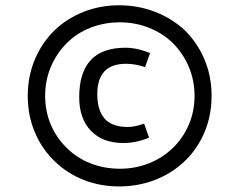

<svg xmlns="http://www.w3.org/2000/svg" viewBox="-20 -651 895 718"><path d="M670 -538.8Q622.5 -582.5 559.4 -606.9Q496.2 -631.2 425 -631.2Q355 -631.2 293.1 -606.9Q231.2 -582.5 185 -538.8Q137.5 -492.5 110.6 -429.4Q83.8 -366.2 83.8 -292.5Q83.8 -218.8 110.6 -155.6Q137.5 -92.5 185 -47.5Q231.2 -2.5 293.1 21.9Q355 46.2 425 46.2Q496.2 46.2 559.4 21.9Q622.5 -2.5 670 -47.5Q717.5 -92.5 744.4 -155.6Q771.2 -218.8 771.2 -292.5Q771.2 -366.2 744.4 -429.4Q717.5 -492.5 670 -538.8ZM626.2 -97.5Q587.5 -60 536.2 -40Q485 -20 428.8 -20Q370 -20 318.8 -40Q267.5 -60 230 -97.5Q191.2 -135 170 -185Q148.8 -235 148.8 -292.5Q148.8 -350 170 -400.6Q191.2 -451.2 230 -490Q267.5 -527.5 318.8 -547.5Q370 -567.5 428.8 -567.5Q485 -567.5 536.2 -547.5Q587.5 -527.5 626.2 -490Q665 -451.2 686.2 -400.6Q707.5 -350 707.5 -292.5Q707.5 -235 686.2 -185Q665 -135 626.2 -97.5ZM537.5 -136.2 518.8 -188.8Q485 -176.2 458.8 -176.2Q397.5 -176.2 370.6 -208.1Q343.8 -240 343.8 -298.8Q343.8 -412.5 451.2 -412.5Q486.2 -412.5 522.5 -400L541.2 -452.5Q492.5 -472.5 448.8 -472.5Q276.2 -472.5 276.2 -287.5Q276.2 -207.5 320 -161.9Q363.8 -116.2 441.2 -116.2Q488.8 -116.2 537.5 -136.2Z"/></svg>

Font: Cambay
Style: Regular
Weight: 400
Version: Version 1.180;PS 001.180;hotconv 1.0.70;makeotf.lib2.5.58329